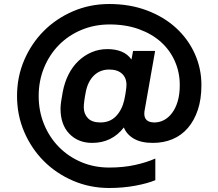

<svg xmlns="http://www.w3.org/2000/svg" viewBox="-20 -729 1090 958"><path d="M440 -16Q370 -16 326 -61.5Q282 -107 282 -187Q282 -204 285.5 -225.5Q289 -247 293 -270Q302 -318 322 -357.5Q342 -397 371.5 -425Q401 -453 437.5 -468.5Q474 -484 516 -484Q556 -484 586.5 -471.5Q617 -459 636 -432L644 -475H754L703 -186Q700 -172 700 -162Q700 -118 751 -118Q775 -118 797.5 -129.5Q820 -141 838 -164.5Q856 -188 866.5 -223Q877 -258 877 -305Q877 -368 852.5 -423.5Q828 -479 783 -519.5Q738 -560 673 -583.5Q608 -607 527 -607Q452 -607 387 -580Q322 -553 274.5 -505Q227 -457 200 -391.5Q173 -326 173 -250Q173 -174 200 -108.5Q227 -43 274.5 5Q322 53 386 80Q450 107 525 107Q594 107 652 94.5Q710 82 755 62V170Q717 186 655.5 197.5Q594 209 525 209Q429 209 345 173Q261 137 199 75Q137 13 101 -70.5Q65 -154 65 -250Q65 -346 101 -429.5Q137 -513 199 -575Q261 -637 345 -673Q429 -709 525 -709Q628 -709 713 -677Q798 -645 858.5 -589.5Q919 -534 952 -460.5Q985 -387 985 -305Q985 -234 967 -180.5Q949 -127 917 -90Q885 -53 840.5 -34.5Q796 -16 743 -16Q684 -16 648 -37Q612 -58 598 -93Q538 -16 440 -16ZM481 -118Q529 -118 559 -149.5Q589 -181 600 -230Q605 -253 608 -274Q611 -295 611 -306Q611 -341 588.5 -361.5Q566 -382 525 -382Q479 -382 448.5 -352Q418 -322 408 -270Q403 -245 400.5 -225Q398 -205 398 -194Q398 -161 418.5 -139.5Q439 -118 481 -118Z"/></svg>

Font: PT Root UI Bold
Style: Regular
Weight: 700
Designer: Vitaly Kuzmin
Foundry: ParaType Ltd.
Version: Version 2.000G